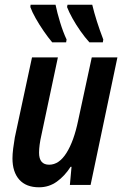

<svg xmlns="http://www.w3.org/2000/svg" viewBox="-20 -786 524 816"><path d="M146 10Q91 10 62 -22.5Q33 -55 33 -113Q33 -131 36 -155Q39 -179 43 -202L116 -542H226L156 -212Q146 -168 146 -137Q146 -86 189 -86Q231 -86 262.5 -136Q294 -186 312 -273L370 -542H479L365 0H277L284 -77H280Q255 -38 221.5 -14Q188 10 146 10ZM360 -606Q341 -627 322 -654Q303 -681 288 -708Q273 -735 265 -756L267 -766H372Q388 -699 419 -618L417 -606ZM202 -606Q185 -626 166 -653.5Q147 -681 131.5 -708.5Q116 -736 109 -756L110 -766H216Q223 -732 235.5 -691Q248 -650 263 -618L261 -606Z"/></svg>

Font: Noto Sans Condensed SemiBold
Style: Italic
Weight: 600
Width: 3
Italic angle: -12°
Designer: Monotype Design Team
Foundry: Monotype Imaging Inc.
Version: Version 2.013; ttfautohint (v1.8.4.7-5d5b)